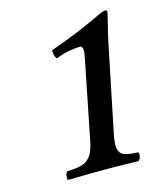

<svg xmlns="http://www.w3.org/2000/svg" viewBox="-96 -684 662 761"><g transform="rotate(-15 235.5 -303.5)"><path d="M311 -122Q303 -81 309.5 -62Q316 -43 336 -38Q356 -33 386 -32Q391 -28 388.5 -15.5Q386 -3 379 2Q338 1 305 0.5Q272 0 240 0Q206 0 168.5 0.5Q131 1 90 2Q86 -3 88 -15.5Q90 -28 97 -32Q128 -33 151 -38Q174 -43 190 -62Q206 -81 214 -122L278 -442Q280 -454 281.5 -461.5Q283 -469 283 -476Q283 -496 270 -496Q258 -496 231 -492Q204 -488 172 -475Q160 -488 162 -511Q227 -534 276.5 -554.5Q326 -575 365 -594Q378 -600 388 -604.5Q398 -609 405 -609Q413 -609 413 -601Q413 -600 410 -587.5Q407 -575 402.5 -556.5Q398 -538 393.5 -520.5Q389 -503 387 -492Z"/></g></svg>

Font: Libertinus Serif SemiBold
Style: Italic
Weight: 600
Italic angle: -11.5°
Designer: Philipp H. Poll, Khaled Hosny
Foundry: Caleb Maclennan
Version: Version 7.051;RELEASE